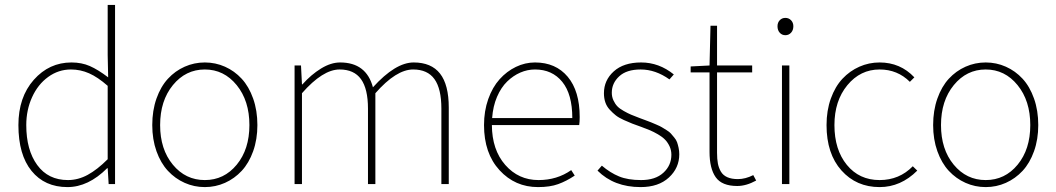

<svg xmlns="http://www.w3.org/2000/svg" viewBox="-20 -742 4259 774"><path d="M252 12.2Q160.2 12.2 107.2 -53Q54.2 -118.2 54.2 -237.8Q54.2 -350.1 116.2 -420.2Q178.2 -490.2 268.1 -490.2Q309.1 -490.2 342 -475.8Q375 -461.4 416 -430.2L414.1 -520V-722.2H443.8V0H418L414.1 -64H412.1Q335.9 12.2 252 12.2ZM253.9 -16.1Q294.9 -16.1 333.5 -37.1Q372.1 -58.1 414.1 -100.1V-396Q374 -431.2 339.1 -446.5Q304.2 -461.9 266.1 -461.9Q215.8 -461.9 174.3 -431.9Q132.8 -401.9 109.4 -350.3Q85.9 -298.8 85.9 -237.8Q85.9 -137.2 130.1 -76.7Q174.3 -16.1 253.9 -16.1Z M593.8 -237.8Q593.8 -296.4 610.8 -344.7Q627.9 -393.1 657 -424.6Q686 -456.1 724.4 -473.1Q762.7 -490.2 805.7 -490.2Q848.6 -490.2 887 -473.1Q925.3 -456.1 954.3 -424.6Q983.4 -393.1 1000.5 -344.7Q1017.6 -296.4 1017.6 -237.8Q1017.6 -180.2 1000.5 -132.3Q983.4 -84.5 954.3 -53.2Q925.3 -22 887 -4.9Q848.6 12.2 805.7 12.2Q762.7 12.2 724.4 -4.9Q686 -22 657 -53.2Q627.9 -84.5 610.8 -132.3Q593.8 -180.2 593.8 -237.8ZM985.4 -237.8Q985.4 -335.9 934.1 -398.9Q882.8 -461.9 805.7 -461.9Q728.5 -461.9 677 -398.9Q625.5 -335.9 625.5 -237.8Q625.5 -140.1 676.8 -78.1Q728 -16.1 805.7 -16.1Q883.3 -16.1 934.3 -78.1Q985.4 -140.1 985.4 -237.8Z M1167.5 0V-478H1193.4L1197.3 -401.9H1199.2Q1234.4 -441.4 1274.2 -465.8Q1314 -490.2 1351.1 -490.2Q1456.5 -490.2 1483.4 -390.1Q1574.2 -490.2 1647.5 -490.2Q1718.8 -490.2 1753.9 -445.3Q1789.1 -400.4 1789.1 -308.1V0H1759.3V-304.2Q1759.3 -384.3 1731.4 -423.1Q1703.6 -461.9 1645.5 -461.9Q1577.1 -461.9 1493.2 -366.2V0H1463.4V-304.2Q1463.4 -383.8 1435.3 -422.9Q1407.2 -461.9 1349.1 -461.9Q1281.2 -461.9 1197.3 -366.2V0Z M2136.7 -461.9Q2106.4 -461.9 2077.6 -449.5Q2048.8 -437 2024.4 -413.3Q2000 -389.6 1983.6 -351.6Q1967.3 -313.5 1963.9 -266.1H2287.1Q2287.1 -362.3 2246.6 -412.1Q2206.1 -461.9 2136.7 -461.9ZM2148.9 12.2Q2056.2 12.2 1993.7 -55.9Q1931.2 -124 1931.2 -237.8Q1931.2 -294.4 1948.2 -342.5Q1965.3 -390.6 1994.1 -422.6Q2022.9 -454.6 2059.8 -472.4Q2096.7 -490.2 2136.7 -490.2Q2220.2 -490.2 2268.6 -432.6Q2316.9 -375 2316.9 -270Q2316.9 -250 2314.9 -237.8H1962.9Q1963.4 -138.2 2016.8 -77.1Q2070.3 -16.1 2150.9 -16.1Q2225.6 -16.1 2282.7 -56.2L2296.9 -34.2Q2263.2 -11.7 2230.2 0.2Q2197.3 12.2 2148.9 12.2Z M2562.5 12.2Q2455.1 12.2 2388.7 -54.2L2406.2 -74.2Q2439.9 -45.4 2475.6 -30.8Q2511.2 -16.1 2564.5 -16.1Q2622.1 -16.1 2654.3 -45.7Q2686.5 -75.2 2686.5 -118.2Q2686.5 -136.7 2679 -152.6Q2671.4 -168.5 2660.6 -179.4Q2649.9 -190.4 2632.6 -200.4Q2615.2 -210.4 2600.8 -216.6Q2586.4 -222.7 2566.4 -230Q2542.5 -238.3 2528.8 -243.7Q2515.1 -249 2494.6 -258.3Q2474.1 -267.6 2462.2 -277.1Q2450.2 -286.6 2438 -299.8Q2425.8 -313 2420.2 -329.6Q2414.6 -346.2 2414.6 -366.2Q2414.6 -418.5 2454.3 -454.3Q2494.1 -490.2 2564.5 -490.2Q2636.7 -490.2 2696.3 -441.9L2678.7 -421.9Q2622.6 -461.9 2562.5 -461.9Q2505.9 -461.9 2476.1 -434.3Q2446.3 -406.7 2446.3 -368.2Q2446.3 -351.6 2452.9 -337.4Q2459.5 -323.2 2468.5 -313.7Q2477.5 -304.2 2494.4 -294.7Q2511.2 -285.2 2523.9 -279.8Q2536.6 -274.4 2558.6 -266.1Q2563 -264.6 2581.1 -257.8Q2599.1 -251 2604.7 -248.8Q2610.4 -246.6 2626.2 -239.7Q2642.1 -232.9 2647.9 -229.2Q2653.8 -225.6 2666.5 -217.8Q2679.2 -210 2684.3 -203.9Q2689.5 -197.8 2697.8 -188Q2706.1 -178.2 2709.5 -168.5Q2712.9 -158.7 2715.6 -146.2Q2718.3 -133.8 2718.3 -120.1Q2718.3 -64.9 2676.5 -26.4Q2634.8 12.2 2562.5 12.2Z M2952.1 7.8Q2890.1 7.8 2865.2 -27.6Q2840.3 -63 2840.3 -129.9V-450.2H2764.2V-474.1L2840.3 -478L2844.2 -638.2H2870.6V-478H3012.2V-450.2H2870.6V-126Q2870.6 -100.6 2874 -82.8Q2877.4 -64.9 2886.2 -50Q2895 -35.2 2912.1 -27.6Q2929.2 -20 2954.6 -20Q2984.9 -20 3016.6 -36.1L3028.3 -14.2Q2988.3 7.8 2952.1 7.8Z M3132.3 0V-478H3162.1V0ZM3114.3 -636.2Q3114.3 -650.9 3123.3 -660.4Q3132.3 -669.9 3146 -669.9Q3159.7 -669.9 3168.9 -660.4Q3178.2 -650.9 3178.2 -636.2Q3178.2 -620.1 3168.9 -610.1Q3159.7 -600.1 3146 -600.1Q3132.3 -600.1 3123.3 -610.1Q3114.3 -620.1 3114.3 -636.2Z M3525.9 12.2Q3432.1 12.2 3372.1 -54.9Q3312 -122.1 3312 -237.8Q3312 -296.4 3329.3 -344.7Q3346.7 -393.1 3376.2 -424.6Q3405.8 -456.1 3444.3 -473.1Q3482.9 -490.2 3525.9 -490.2Q3609.4 -490.2 3666 -430.2L3647.9 -412.1Q3598.1 -461.9 3525.9 -461.9Q3448.2 -461.9 3396 -398.7Q3343.8 -335.4 3343.8 -237.8Q3343.8 -138.7 3393.8 -77.4Q3443.8 -16.1 3525.9 -16.1Q3605.5 -16.1 3659.7 -71.8L3677.7 -54.2Q3611.3 12.2 3525.9 12.2Z M3741.7 -237.8Q3741.7 -296.4 3758.8 -344.7Q3775.9 -393.1 3804.9 -424.6Q3834 -456.1 3872.3 -473.1Q3910.6 -490.2 3953.6 -490.2Q3996.6 -490.2 4034.9 -473.1Q4073.2 -456.1 4102.3 -424.6Q4131.3 -393.1 4148.4 -344.7Q4165.5 -296.4 4165.5 -237.8Q4165.5 -180.2 4148.4 -132.3Q4131.3 -84.5 4102.3 -53.2Q4073.2 -22 4034.9 -4.9Q3996.6 12.2 3953.6 12.2Q3910.6 12.2 3872.3 -4.9Q3834 -22 3804.9 -53.2Q3775.9 -84.5 3758.8 -132.3Q3741.7 -180.2 3741.7 -237.8ZM4133.3 -237.8Q4133.3 -335.9 4082 -398.9Q4030.8 -461.9 3953.6 -461.9Q3876.5 -461.9 3825 -398.9Q3773.4 -335.9 3773.4 -237.8Q3773.4 -140.1 3824.7 -78.1Q3876 -16.1 3953.6 -16.1Q4031.2 -16.1 4082.3 -78.1Q4133.3 -140.1 4133.3 -237.8Z"/></svg>

Font: Source Sans 3 ExtraLight
Style: Regular
Weight: 200
Designer: Paul D. Hunt
Foundry: Adobe
Version: Version 3.052;hotconv 1.1.0;makeotfexe 2.6.0